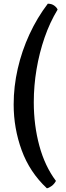

<svg xmlns="http://www.w3.org/2000/svg" viewBox="-20 -820 360 1040"><path d="M234 200Q141 113 97.5 -6Q54 -125 54 -254Q54 -351 76 -447.5Q98 -544 139.5 -634Q181 -724 239 -800Q260 -800 274 -789.5Q288 -779 292 -768Q250 -699 221.5 -616.5Q193 -534 178 -445Q163 -356 163 -266Q163 -142 193 -31Q223 80 283 160Q274 177 259.5 187.5Q245 198 234 200Z"/></svg>

Font: Texturina 12pt SemiBold
Style: Regular
Weight: 600
Designer: Guillermo Torres Carreño
Foundry: Omnibus-Type
Version: Version 1.002